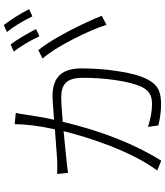

<svg xmlns="http://www.w3.org/2000/svg" viewBox="53 -928 893 1040"><g transform="rotate(-90 500.0 -408.5)"><path d="M846 -818 884 -835Q931 -773 970 -698L931 -680Q888 -767 846 -818ZM740 -781 779 -798Q823 -737 862 -660L823 -642Q786 -721 740 -781ZM77 -546Q99 -545 116 -545Q133 -545 155 -546Q179 -547 264 -554Q300 -557 319 -558Q346 -680 347 -776L408 -770Q402 -742 400 -726Q386 -629 371 -563Q378 -563 390 -564Q476 -571 498 -571Q567 -571 603 -541Q649 -504 649 -415Q649 -316 635 -224Q620 -117 591 -60Q569 -15 534 3Q504 17 456 17Q398 17 340 2L332 -54Q401 -32 455 -32Q488 -32 507 -42Q532 -54 549 -88Q573 -140 586 -233Q598 -316 598 -408Q598 -476 568 -502Q543 -524 489 -524Q463 -524 377 -517Q366 -516 360 -516Q283 -195 149 18L96 -4Q165 -96 230 -261Q279 -389 309 -511Q268 -507 198 -500Q170 -497 160 -496Q126 -493 83 -487ZM702 -625 748 -648Q792 -595 852 -481Q904 -381 934 -304L885 -279Q859 -359 807 -460Q750 -571 702 -625Z"/></g></svg>

Font: Source Han Sans Light
Style: Regular
Weight: 300
Designer: Ryoko NISHIZUKA Ë•øÂ°öÊ∂ºÂ≠ê (kana & ideographs); Paul D. Hunt (Latin, Greek & Cyrillic); Wenlong ZHANG Âº†ÊñáÈæô (bopom
Foundry: Adobe Systems Incorporated
Version: Version 1.004;PS 1.004;hotconv 1.0.82;makeotf.lib2.5.63406; 